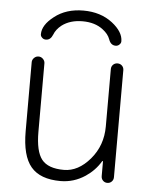

<svg xmlns="http://www.w3.org/2000/svg" viewBox="-53 -806 655 838"><g transform="rotate(5 274.0 -387.0)"><path d="M128.9 -517.6V-217.8Q128.9 -131.8 156.7 -96.7Q184.6 -61.5 253.9 -61.5Q316.4 -61.5 368.2 -122.1Q419.9 -182.6 419.9 -266.6V-517.6Q419.9 -529.3 427.7 -537.1Q435.5 -544.9 447.3 -544.9Q459 -544.9 466.8 -537.1Q474.6 -529.3 474.6 -517.6V-48.8Q474.6 -37.1 466.8 -29.3Q459 -21.5 447.8 -21.5Q436.5 -21.5 428.7 -29.3Q420.9 -37.1 420.9 -48.8V-113.3Q420.9 -114.3 419.4 -114.7Q418 -115.2 417 -113.3Q392.6 -72.3 351.6 -44.9Q301.8 -11.7 243.2 -11.7Q154.3 -11.7 113.8 -59.6Q73.2 -107.4 73.2 -214.8V-517.6Q73.2 -528.3 81.5 -536.6Q89.8 -544.9 101.1 -544.9Q112.3 -544.9 120.6 -536.6Q128.9 -528.3 128.9 -517.6ZM156.2 -645.5Q146.5 -621.1 126 -621.1Q115.2 -621.1 108.4 -628.9Q102.5 -634.8 102.5 -642.6Q102.5 -683.6 152.3 -721.7Q203.1 -761.7 278.8 -761.7Q354.5 -761.7 406.2 -721.7Q455.1 -683.6 455.1 -642.6Q455.1 -634.8 449.2 -628.9Q442.4 -621.1 431.6 -621.1Q410.2 -621.1 401.4 -646.5Q393.6 -668.9 369.1 -687.5Q334 -714.8 279.3 -714.8Q224.6 -714.8 188.5 -687.5Q165 -668.9 156.2 -645.5Z"/></g></svg>

Font: irohamaru Light
Style: Regular
Weight: 200
Designer: [Source Han Sans]
Ryoko NISHIZUKA  (kana & ideographs); Paul D. Hunt (Latin, Greek & Cyrillic); Wenlong ZHANG  (bopomofo
Version: Version 1.01